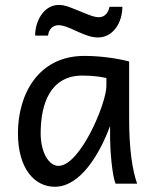

<svg xmlns="http://www.w3.org/2000/svg" viewBox="-20 -730 602 763"><path d="M524.9 0C505.9 -54.7 493.2 -135.7 493.2 -258.8V-485.8C443.8 -498.5 377.9 -507.8 314.9 -507.8C132.3 -507.8 51.3 -355.5 51.3 -200.2C51.3 -62 115.7 12.2 197.8 12.2C299.8 12.2 376.5 -118.7 417.5 -229.5V-180.7C417.5 -137.7 425.3 -30.8 439.5 0ZM402.8 -388.2C402.8 -318.8 298.3 -70.8 212.4 -70.8C173.8 -70.8 141.6 -124.5 141.6 -200.2C141.6 -317.9 180.2 -429.7 307.6 -429.7C356.4 -429.7 386.7 -423.3 402.8 -419.9ZM170.9 -588.4C173.3 -612.3 188.5 -629.9 212.4 -629.9C230.5 -629.9 250.5 -622.1 288.1 -604.5C317.9 -590.8 343.8 -581.1 369.6 -581.1C429.7 -581.1 466.3 -640.6 466.3 -703.1H415C411.6 -680.7 396.5 -661.6 373.5 -661.6C353 -661.6 333 -670.9 297.9 -685.1C263.7 -698.7 240.7 -710.4 213.4 -710.4C155.3 -710.4 119.6 -647.9 119.6 -588.4Z"/></svg>

Font: Andika
Style: Regular
Weight: 400
Designer: Victor Gaultney, Annie Olsen, Julie Remington, Don Collingsworth, Eric Hays
Foundry: SIL International
Version: Version 1.000